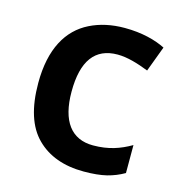

<svg xmlns="http://www.w3.org/2000/svg" viewBox="-89 -632 678 722"><g transform="rotate(15 250.5 -271.0)"><path d="M299.8 9.8C335.4 9.8 364.7 6.8 388.7 1C412.1 -4.9 434.1 -13.7 455.1 -25.9V-134.8C412.1 -109.9 368.2 -94.2 308.1 -94.2C224.1 -94.2 178.2 -153.3 178.2 -269C178.2 -388.7 222.2 -448.2 310.1 -448.2C348.6 -448.2 390.6 -435.1 432.1 -418.9L469.2 -518.1C431.6 -537.1 377.9 -551.8 310.1 -551.8C259.3 -551.8 214.4 -542 175.3 -522.5C96.7 -483.4 48.8 -401.4 48.8 -268.1C48.8 -171.9 71.3 -101.6 116.2 -57.1C160.6 -12.7 222.2 9.8 299.8 9.8Z"/></g></svg>

Font: Noto Reveo Sans
Style: Regular
Weight: 600
Designer: Monotype Design Team
Foundry: Monotype Imaging Inc.
Version: Version 2.007